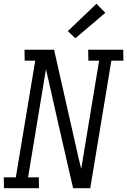

<svg xmlns="http://www.w3.org/2000/svg" viewBox="-33 -999 675 1019"><path d="M-12 0 -13 -58H51L154 -677H98L97 -735H254L384 -160L398 -103L493 -677H436L435 -735H621L622 -677H558L446 0H355L282 -318L211 -632L116 -58H173L174 0ZM367 -796 327 -834 479 -979 526 -931Z"/></svg>

Font: Iosevka Etoile Light
Style: Italic
Weight: 300
Italic angle: -9°
Designer: Belleve Invis
Foundry: Belleve Invis
Version: Version 22.1.2; ttfautohint (v1.8.4)